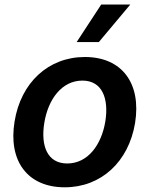

<svg xmlns="http://www.w3.org/2000/svg" viewBox="-20 -799 647 830"><path d="M311.4 -617.2H407.3L543.3 -779.5H417.6ZM259.9 10.7C417.6 10.7 536.2 -100.1 563.9 -267C591.6 -438.2 507.8 -552.6 346.9 -552.6C188.6 -552.6 70 -441.4 43 -273.8C14.9 -103.7 98.4 10.7 259.9 10.7ZM270.6 -92.3C183.9 -92.3 155.5 -169.4 171.5 -267.8C187.9 -369.3 246.8 -450.6 336.3 -450.6C422.2 -450.6 451 -372.5 435.4 -274.5C418.7 -172.6 359.7 -92.3 270.6 -92.3Z"/></svg>

Font: TID UI Semi Bold
Style: Italic
Weight: 600
Italic angle: -9.39999°
Designer: The TID Project Authors
Foundry: Bakken & Bæck
Version: Version 1.001;hotconv 1.0.109;makeotfexe 2.5.65596